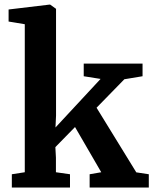

<svg xmlns="http://www.w3.org/2000/svg" viewBox="-20 -840 688 860"><path d="M91 -68.5V-731.5L18.5 -743.5V-797.5L202.5 -819.5H204.5L231 -800.5V-322L228.5 -269L430.5 -486.5L355 -498.5V-555H618.5V-498.5L537 -485L412.5 -357.5L590.5 -68L646.5 -59.5V0H381.5V-59.5L433.5 -68.5L316 -271L228 -181L230.5 -134V-68.5L293.5 -59.5V0H33V-59.5Z"/></svg>

Font: Merriweather
Style: Bold
Weight: 700
Designer: Eben Sorkin
Foundry: Eben Sorkin
Version: Version 2.100; ttfautohint (v1.7.19-72a1) -l 8 -r 50 -G 200 